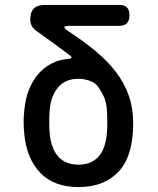

<svg xmlns="http://www.w3.org/2000/svg" viewBox="-20 -750 640 780"><path d="M258 -623Q321 -582 370 -541Q419 -500 452.5 -455.5Q486 -411 503.5 -360.5Q521 -310 521 -249Q521 -116 462 -53Q403 10 300 10Q200 10 144.5 -47Q89 -104 79 -203Q76 -227 76 -253.5Q76 -280 79 -304Q83 -348 97 -384Q111 -420 134 -447.5Q157 -475 188.5 -491.5Q220 -508 259 -511Q269 -512 270.5 -515.5Q272 -519 264 -525Q235 -547 201.5 -571.5Q168 -596 127 -625Q115 -634 109 -645Q103 -656 103 -671Q103 -701 117.5 -715.5Q132 -730 162 -730H464Q486 -730 496 -719.5Q506 -709 506 -688Q506 -666 495.5 -655.5Q485 -645 463 -645H264Q243 -645 241.5 -640Q240 -635 258 -623ZM379 -397Q366 -415 342.5 -422.5Q319 -430 299 -430Q246 -430 216.5 -395.5Q187 -361 182 -305Q180 -281 180 -256Q180 -231 182 -206Q188 -146 217 -113.5Q246 -81 300 -81Q355 -81 385.5 -120Q416 -159 416 -249Q416 -274 415 -294Q414 -314 410.5 -331Q407 -348 399 -363.5Q391 -379 379 -397Z"/></svg>

Font: Maple Mono Medium
Style: Regular
Weight: 500
Monospace: yes
Designer: subframe7536
Version: Version 7.000